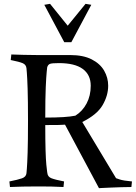

<svg xmlns="http://www.w3.org/2000/svg" viewBox="-20 -972 708 1001"><path d="M227 -69Q229 -50 248.5 -42.5Q268 -35 314 -26L311 3Q279 1 246 0.5Q213 0 174 0Q95 0 32 3L29 -26Q74 -35 95 -42.5Q116 -50 118 -69Q118 -69 120 -92.5Q122 -116 124 -175.5Q126 -235 126 -342Q126 -450 124 -509.5Q122 -569 120 -592.5Q118 -616 118 -616Q116 -635 98.5 -642.5Q81 -650 36 -659L39 -688Q71 -687 103.5 -686Q136 -685 173 -685H346Q414 -685 458 -662.5Q502 -640 523 -603.5Q544 -567 544 -525Q544 -474 515 -424Q486 -374 409 -336L585 -43Q585 -43 604 -36.5Q623 -30 668 -26L665 3Q641 3 612 4Q583 5 556.5 6Q530 7 513 8Q496 9 496 9L319 -322Q306 -321 286 -320.5Q266 -320 216 -320Q216 -239 217.5 -189.5Q219 -140 221.5 -114Q224 -88 225.5 -78.5Q227 -69 227 -69ZM373 -369Q410 -392 431.5 -432.5Q453 -473 453 -525Q453 -582 411.5 -612.5Q370 -643 287 -643Q251 -643 240.5 -639Q230 -635 226 -621Q226 -621 223.5 -597.5Q221 -574 218.5 -517Q216 -460 216 -359Q326 -359 373 -369ZM352 -752H315L211 -947L241 -952L333 -838L426 -952L456 -947Z"/></svg>

Font: Average
Style: Regular
Weight: 400
Designer: Eduardo Tunni
Foundry: Eduardo Rodriguez Tunni
Version: Version 1.003; ttfautohint (v1.8.4.7-5d5b)